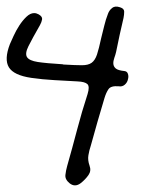

<svg xmlns="http://www.w3.org/2000/svg" viewBox="-20 -559 428 579"><path d="M9.8 -425.8Q13.7 -434.6 21 -450.7Q28.3 -466.8 38.1 -481.9Q47.9 -497.1 59.6 -508.3Q71.3 -519.5 83 -519.5Q89.8 -519.5 96.7 -515.6Q108.4 -508.8 106.9 -500.5Q105.5 -492.2 100.6 -483.4Q77.1 -442.4 65.9 -419.9Q54.7 -397.5 61.5 -386.7Q68.4 -376 93.8 -372.1Q119.1 -368.2 168.9 -365.2Q169.9 -364.3 173.8 -364.3Q208 -362.3 227.1 -362.3Q246.1 -362.3 256.3 -369.6Q266.6 -377 272.5 -394.5Q278.3 -412.1 285.2 -444.3Q290 -462.9 294.4 -481.4Q298.8 -500 305.7 -517.6Q309.6 -528.3 318.4 -535.2Q327.1 -542 341.8 -537.1Q354.5 -533.2 354.5 -523.9Q354.5 -514.6 352.5 -504.9Q346.7 -479.5 340.8 -453.6Q335 -427.7 330.1 -402.3Q328.1 -393.6 324.7 -384.3Q321.3 -375 321.8 -366.7Q322.3 -358.4 329.1 -352.5Q335.9 -346.7 355.5 -344.7Q363.3 -343.8 365.7 -336.4Q368.2 -329.1 366.2 -321.3Q364.3 -310.5 356.4 -303.7Q348.6 -296.9 337.9 -298.8Q314.5 -300.8 307.1 -290Q299.8 -279.3 294.9 -262.7Q284.2 -226.6 273.9 -191.4Q263.7 -156.2 253.9 -120.1Q249 -105.5 246.6 -90.8Q244.1 -76.2 250 -59.6Q255.9 -43.9 246.6 -30.8Q237.3 -17.6 223.6 -6.8Q214.8 0 206.1 0Q198.2 0 190.4 -5.9Q175.8 -17.6 177.2 -31.2Q178.7 -44.9 182.6 -58.6Q198.2 -113.3 212.4 -167.5Q226.6 -221.7 244.1 -275.4Q251 -297.9 243.7 -305.2Q236.3 -312.5 213.9 -313.5Q178.7 -315.4 143.6 -317.4Q108.4 -319.3 74.2 -324.2Q21.5 -332 6.8 -356Q-7.8 -379.9 9.8 -425.8Z"/></svg>

Font: Scriphy
Style: Regular
Weight: 400
Designer: Ala M. Lockhart
Foundry: Ala M. Lockhart
Version: Version 1.0 2021